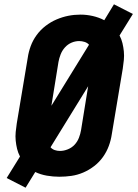

<svg xmlns="http://www.w3.org/2000/svg" viewBox="-20 -814 640 893"><path d="M99 59 11 14 73 -86Q64 -103 59.5 -121.5Q55 -140 53 -160Q51 -180 53 -200Q55 -220 58 -240L109 -545Q113 -573 123 -600Q133 -627 150.5 -651Q168 -675 192 -693.5Q216 -712 243 -723.5Q270 -735 297.5 -740.5Q325 -746 354 -746Q383 -746 411.5 -739.5Q440 -733 465 -720L510 -794L598 -749L536 -649Q545 -632 549.5 -613.5Q554 -595 556 -575Q558 -555 556 -535Q554 -515 551 -495L500 -190Q496 -162 486 -135Q476 -108 459 -84Q442 -60 418 -41.5Q394 -23 367 -11.5Q340 0 312 4Q284 8 256 8Q227 8 198 3Q169 -2 144 -14ZM219 -322 394 -606Q386 -615 373.5 -619Q361 -623 348 -623Q330 -623 312.5 -615.5Q295 -608 282 -593.5Q269 -579 262 -561Q255 -543 252 -526ZM259 -112Q277 -112 295.5 -119.5Q314 -127 327 -141Q340 -155 347 -173Q354 -191 357 -209L390 -413L215 -129Q223 -120 234.5 -116Q246 -112 259 -112Z"/></svg>

Font: Iosevka Slab Heavy Extended
Style: Italic
Weight: 900
Width: 7
Italic angle: -9°
Monospace: yes
Designer: Belleve Invis
Foundry: Belleve Invis
Version: Version 11.1.0; ttfautohint (v1.8.3)